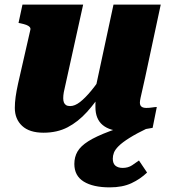

<svg xmlns="http://www.w3.org/2000/svg" viewBox="-20 -561 733 829"><path d="M263 -197Q258 -177 255.5 -163Q253 -149 253 -137Q253 -126 256 -118.5Q259 -111 265.5 -107Q272 -103 283 -103Q303 -103 325.5 -120.5Q348 -138 374 -169.5Q400 -201 427 -243L430 -177Q394 -120 355.5 -77.5Q317 -35 272 -11.5Q227 12 168 12Q107 12 75.5 -17.5Q44 -47 44 -95Q44 -118 47.5 -143Q51 -168 58 -200L111 -432Q113 -439 108 -444.5Q103 -450 93.5 -453.5Q84 -457 70 -460L60 -462L77 -541H339ZM607 -228Q600 -196 595 -174.5Q590 -153 587 -139Q584 -125 584 -118Q584 -106 591 -100.5Q598 -95 612 -95Q625 -95 637 -97Q649 -99 657 -99L639 -9Q622 -6 601.5 -2.5Q581 1 558.5 3Q536 5 512 5Q455 5 423.5 -21Q392 -47 392 -99Q392 -104 392 -110.5Q392 -117 392.5 -126.5Q393 -136 394 -147L383 -136L470 -541H674ZM605 -43 622 -10Q570 15 539 34.5Q508 54 492.5 69.5Q477 85 472 98Q467 111 467 124Q467 145 478.5 154.5Q490 164 510 164Q533 164 550.5 152.5Q568 141 580 132L615 184Q586 212 547.5 230Q509 248 454 248Q382 248 341.5 223Q301 198 301 147Q301 117 314.5 93.5Q328 70 361 49Q394 28 454 5.5Q514 -17 605 -43Z"/></svg>

Font: Roboto Serif ExtraBold
Style: Italic
Weight: 800
Italic angle: -10°
Version: Version 1.007